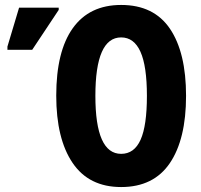

<svg xmlns="http://www.w3.org/2000/svg" viewBox="-20 -745 812 775"><path d="M731 -358Q731 -183 665.5 -86.5Q600 10 469 10Q339 10 273 -87.5Q207 -185 207 -359Q207 -538 274 -631.5Q341 -725 469 -725Q601 -725 666 -629Q731 -533 731 -358ZM365 -358Q365 -124 469 -124Q522 -124 547.5 -181Q573 -238 573 -358Q573 -478 547 -536Q521 -594 469 -594Q365 -594 365 -358ZM10 -544V-557L57 -714H217V-705L110 -544Z"/></svg>

Font: Noto Sans ExtraCondensed ExtraBold
Style: Regular
Weight: 800
Width: 2
Designer: Monotype Design Team
Foundry: Monotype Imaging Inc.
Version: Version 2.013; ttfautohint (v1.8.4.7-5d5b)